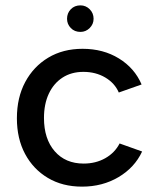

<svg xmlns="http://www.w3.org/2000/svg" viewBox="-20 -689 593 716"><path d="M280 -570Q258 -570 244 -584.5Q230 -599 230 -619Q230 -640 244 -654.5Q258 -669 280 -669Q300 -669 314.5 -654.5Q329 -640 329 -619Q329 -599 314.5 -584.5Q300 -570 280 -570ZM286 7Q213 7 158.5 -25.5Q104 -58 73.5 -115Q43 -172 43 -248Q43 -325 74 -383Q105 -441 160 -474Q215 -507 288 -507Q365 -507 423.5 -471Q482 -435 508 -374L423 -344Q408 -379 372.5 -400Q337 -421 291 -421Q246 -421 213 -399.5Q180 -378 162 -339.5Q144 -301 144 -249Q144 -171 184 -125Q224 -79 292 -79Q337 -79 372.5 -99Q408 -119 426 -154L510 -124Q482 -64 422 -28.5Q362 7 286 7Z"/></svg>

Font: Albert Sans Medium
Style: Regular
Weight: 500
Designer: Andreas Rasmussen
Foundry: a.Foundry
Version: Version 1.025